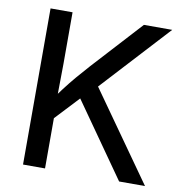

<svg xmlns="http://www.w3.org/2000/svg" viewBox="-81 -805 842 881"><g transform="rotate(10 340.0 -364.0)"><path d="M155.3 -200.7V-306.2Q179.7 -341.3 203.9 -373Q228 -404.8 253.9 -435.3Q279.8 -465.8 308.1 -497.1L519 -727.5H650.9L340.8 -390.6L334.5 -392.1ZM84 0V-727.5H186.5V-486.8L184.6 -325.2L186.5 -275.4V0ZM531.7 0 276.4 -363.3 339.8 -441.9 652.3 0Z"/></g></svg>

Font: Inter Cardless
Style: Regular
Weight: 400
Designer: Rasmus Andersson
Foundry: rsms
Version: Version 4.001;git-9221beed3